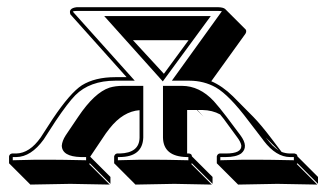

<svg xmlns="http://www.w3.org/2000/svg" viewBox="-20 -449 898 528"><path d="M494.6 -26.9H500Q503.4 -26.4 505.9 -24.4Q507.8 -21.5 507.8 -19L564.5 37.6V56.6L507.8 0L505.9 2L562.5 58.6Q561.5 58.6 459.5 56.6Q459.5 56.6 352.5 58.6L295.9 2L293.9 0V-19Q295.9 -25.9 301.8 -26.9H309.1Q363.3 -28.3 363.8 -70.8V-146Q318.4 -142.6 281.7 -96.2Q271 -83 259.8 -65.4L228 -18.1L283.7 37.6V56.6L227.1 0L225.1 2L281.7 58.6Q280.8 58.6 173.3 56.6L63.5 58.6L6.8 2L4.9 0V-19Q6.3 -25.9 13.2 -26.9H24.9Q61.5 -27.8 91.8 -70.8L125 -122.1Q172.9 -193.4 205.1 -214.4Q241.2 -236.8 296.9 -236.8H328.1L173.8 -409.2Q167 -426.3 190.9 -429.2H580.1Q594.2 -428.7 599.1 -424.3L655.8 -367.7Q659.7 -361.3 652.3 -352.5L561 -225.6Q591.8 -212.4 620.6 -184.1L676.8 -127.4Q697.8 -106 728.5 -65.4L754.4 -31.2Q766.1 -26.9 777.8 -26.9H790Q793.5 -25.9 795.9 -24.4Q797.9 -21.5 797.9 -19L854.5 37.6V56.6L797.9 0L795.9 2L852.5 58.6Q851.6 58.6 742.7 56.6L634.8 58.6L578.1 2L576.2 0V-19Q578.1 -25.9 584 -26.9H601.1Q645.5 -26.9 643.6 -49.3Q641.6 -59.1 632.8 -70.8L595.2 -122.1Q589.4 -129.4 585.4 -134.3Q564 -146 536.6 -146.5H522.9L540 -127.9L521.5 -146.5H494.6ZM746.6 -35.2 710.9 -70.8Q722.2 -56.2 729.5 -48.8Q738.8 -40 746.6 -35.2ZM498.5 -338.4H345.7L430.7 -246.1ZM427.7 -225.1 266.6 -404.8H559.6ZM317.9 -212.9H374V-70.8Q372.1 -17.6 309.1 -17.1H304.2V-8.3Q370.6 -10.3 402.8 -9.8Q436 -9.8 498 -8.3V-17.1H493.2Q429.2 -18.6 428.2 -70.8V-212.9H480Q528.8 -212.9 567.9 -170.9Q582 -155.3 603 -127.9L641.1 -77.1Q665 -44.9 643.1 -26.9Q628.9 -17.1 601.1 -17.1H585.9V-8.3Q654.8 -10.3 686 -9.8Q720.7 -9.8 788.1 -8.3V-17.1H777.8Q739.3 -17.1 705.1 -62Q703.6 -64 703.1 -64.9L664.1 -115.7Q610.8 -187 573.7 -208.5Q540.5 -227.1 501 -227.1H452.6L587.9 -415Q589.8 -417.5 590.3 -418Q585.4 -418.9 580.1 -418.9H190.9Q184.1 -418.9 180.2 -417.5Q181.2 -416 181.6 -415.5L350.6 -227.1H296.9Q227.1 -227.1 187 -187Q166.5 -166 133.3 -116.7L100.1 -65.4Q65.4 -17.6 24.9 -17.1H15.1V-8.3Q81.5 -10.3 117.2 -9.8Q147.9 -9.8 216.8 -8.3V-17.1H202.1Q150.9 -18.6 149.9 -48.3Q150.9 -61.5 160.6 -76.7L194.8 -127.4Q239.7 -194.3 281.2 -208Q297.4 -212.9 317.9 -212.9Z"/></svg>

Font: Linux Biolinum Shadow O
Style: Regular
Weight: 400
Designer: Philipp H. Poll
Foundry: Philipp H. Poll
Version: Version 1.0.4